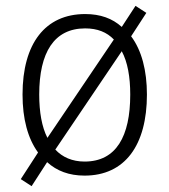

<svg xmlns="http://www.w3.org/2000/svg" viewBox="-20 -590 576 656"><path d="M482 -267C482 -349 464 -418 428 -466L480 -546L443 -570L396 -498C364 -527 323 -542 271 -542C135 -542 57 -442 57 -267C57 -184 75 -117 110 -69L51 22L88 46L141 -36C174 -6 216 10 269 10C407 10 482 -94 482 -267ZM114 -267C114 -411 165 -493 271 -493C313 -493 345 -480 369 -455L142 -119C123 -156 114 -207 114 -267ZM425 -267C425 -124 377 -38 269 -38C227 -38 193 -53 169 -79L396 -415C416 -378 425 -327 425 -267Z"/></svg>

Font: Noto Sans Devanagari SemiCondensed Light
Style: Regular
Weight: 300
Width: 4
Designer: Jelle Bosma - Monotype Design Team
Foundry: Monotype Imaging Inc.
Version: Version 2.004